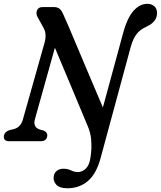

<svg xmlns="http://www.w3.org/2000/svg" viewBox="-28 -737 840 1002"><path d="M616.5 -571.5Q636 -642.5 668.2 -679.8Q700.5 -717 741.5 -717Q763.5 -717 777.8 -704Q792 -691 791.5 -667.5Q791 -623 737 -598Q703.5 -583.5 684.5 -558.8Q665.5 -534 653.5 -489.5L497 88Q474.5 171 430.2 208.2Q386 245.5 323.5 245.5Q282 245.5 264.8 225.8Q247.5 206 253 180.5Q256 164 269.5 153.8Q283 143.5 303.5 143.5Q321 143.5 332 147.8Q343 152 353.2 156.5Q363.5 161 378 161Q400 161 418.8 143.8Q437.5 126.5 443.5 89.5Q447.5 64 448.8 42Q450 20 447.5 -12Q444.5 -43 431 -76Q419.5 -103.5 399 -152.5Q378.5 -201.5 353.8 -260.8Q329 -320 304 -379.5Q279 -439 258.5 -488L154 -114Q143 -72.5 181 -60.5L199 -56Q222.5 -46 218 -24Q213.5 0 184 0H20Q-12 0 -7.5 -29.5Q-4 -49 21.5 -58L41.5 -62.5Q79.5 -71.5 91 -112L204.5 -514Q217 -560.5 200 -590L169.5 -645.5Q158 -664 164.8 -682Q171.5 -700 193.5 -700H254.5Q270.5 -700 281.8 -692Q293 -684 302.5 -661.5Q312 -641 330 -599Q348 -557 371 -502.2Q394 -447.5 419 -388.2Q444 -329 467.5 -273.8Q491 -218.5 509 -176.5Z"/></svg>

Font: Fraunces 72pt SuperSoft
Style: Italic
Weight: 400
Italic angle: -16°
Version: Version 1.000;[b76b70a41]